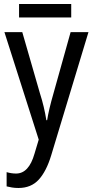

<svg xmlns="http://www.w3.org/2000/svg" viewBox="-20 -697 467 957"><path d="M75 -677V-610H335V-677ZM173 -1 152 69Q124 168 60 168Q37 168 13 161V232Q25 235 39.5 237.5Q54 240 72 240Q135 240 173 198.5Q211 157 235 78L421 -537H332L247 -233Q223 -150 215 -98H211Q206 -130 198 -164Q190 -198 179 -232L91 -537H2Z"/></svg>

Font: Noto Sans Display SemiCondensed
Style: Regular
Weight: 400
Width: 4
Designer: Monotype Design team
Foundry: Monotype Imaging Inc.
Version: 1.000